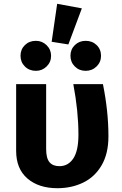

<svg xmlns="http://www.w3.org/2000/svg" viewBox="-20 -974 640 1011"><path d="M551 -256Q551 -165 515 -103.5Q479 -42 418 -12.5Q357 17 282 17Q184 17 124.5 -34Q65 -85 65 -180V-531H223V-189Q223 -141 240.5 -120Q258 -99 293 -99Q339 -99 366 -139.5Q393 -180 393 -265Q393 -389 366 -531H522Q551 -388 551 -256ZM411 -930 340 -740 252 -754 281 -954ZM249 -680Q249 -647 225.5 -624Q202 -601 169 -601Q134 -601 111 -624Q88 -647 88 -680Q88 -714 111 -736.5Q134 -759 169 -759Q202 -759 225.5 -736Q249 -713 249 -680ZM512 -680Q512 -647 488.5 -624Q465 -601 431 -601Q397 -601 374 -624Q351 -647 351 -680Q351 -714 374 -736.5Q397 -759 431 -759Q466 -759 489 -736.5Q512 -714 512 -680Z"/></svg>

Font: Fira Mono
Style: Bold
Weight: 700
Monospace: yes
Designer: Carrois Corporate & Edenspiekermann AG
Foundry: Carrois Corporate GbR & Edenspiekermann AG
Version: Version 3.206